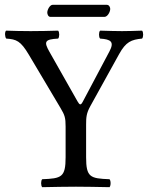

<svg xmlns="http://www.w3.org/2000/svg" viewBox="-20 -774 615 796"><path d="M413 -704C426 -704 437 -725 437 -737C437 -743 433 -754 423 -754H198C187 -754 176 -734 176 -722C176 -715 180 -704 189 -704ZM337 -122V-257.7C337 -287.5 338.1 -304.4 354.5 -334L474 -550C502 -600.7 524.3 -609.7 569 -614C575 -620 575 -641 569 -647C541 -646 509 -645 486 -645C463 -645 427 -646 395 -647C389 -641 389 -620 395 -614C439.3 -611 455.2 -601.4 433.8 -561L323 -352C315 -336.8 310.2 -338.1 301.2 -354L185.2 -558.8C161 -601.4 165 -611 221 -614C227 -620 227 -641 221 -647C185 -646 147 -645 107 -645C68 -645 35 -646 5 -647C-1 -641 0 -620 6 -614C48 -611 65.2 -605.1 99.7 -547L231 -326C248.5 -296.5 252 -286 252 -249V-122C252 -39 235 -34 155 -31C149 -25 149 -4 155 2C204 1 256.4 0 295 0C333.7 0 384 1 434 2C440 -4 440 -25 434 -31C354 -34 337 -39 337 -122Z"/></svg>

Font: Libertinus Math
Style: Regular
Weight: 400
Designer: Philipp H. Poll
Foundry: Khaled Hosny
Version: Version 6.2